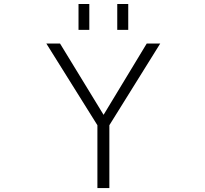

<svg xmlns="http://www.w3.org/2000/svg" viewBox="-20 -952 1040 973"><path d="M377.9 -800.8V-931.6H432.6V-800.8ZM574.2 -800.8V-931.6H629.9V-800.8ZM504.9 -370.1 723.6 -731.4H792L534.2 -317.4V1H473.6V-317.4L214.8 -731.4H284.2Z"/></svg>

Font: GenEi Gothic M Light
Style: Regular
Weight: 300
Designer: o_tamon (Modified); [Source Han Sans]
Ryoko NISHIZUKA  (kana & ideographs); Paul D. Hunt (Latin, Greek & Cyrillic); Wenl
Version: Version 1.1a;Original Version 1.004